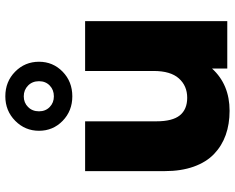

<svg xmlns="http://www.w3.org/2000/svg" viewBox="-102 -784 895 732"><g transform="rotate(-90 346.0 -418.5)"><path d="M289.1 8.8Q238.3 8.8 197 -5.9Q155.8 -20.5 124.5 -50.3Q93.3 -80.1 76.2 -127.9Q59.1 -175.8 59.1 -238.8V-542H249V-270Q249 -209 271.7 -180.9Q294.4 -152.8 338.9 -152.8Q384.3 -152.8 412.6 -184.6Q440.9 -216.3 440.9 -280.8V-542H630.9V0H450.2V-58.1Q389.2 8.8 289.1 8.8ZM344.2 -590.8Q288.6 -590.8 250.7 -627.7Q212.9 -664.6 212.9 -717.8Q212.9 -771 251 -808.6Q289.1 -846.2 344.2 -846.2Q400.4 -846.2 438.2 -808.8Q476.1 -771.5 476.1 -717.8Q476.1 -664.6 438.2 -627.7Q400.4 -590.8 344.2 -590.8ZM344.2 -661.1Q369.1 -661.1 385.5 -677Q401.9 -692.9 401.9 -717.8Q401.9 -743.2 385.3 -759.5Q368.7 -775.9 344.2 -775.9Q319.8 -775.9 303.5 -759.5Q287.1 -743.2 287.1 -717.8Q287.1 -692.9 303.5 -677Q319.8 -661.1 344.2 -661.1Z"/></g></svg>

Font: Montserrat ExtraBold
Style: Regular
Weight: 800
Designer: Julieta Ulanovsky
Foundry: Julieta Ulanovsky
Version: Version 9.000